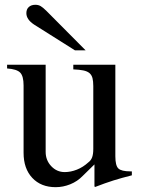

<svg xmlns="http://www.w3.org/2000/svg" viewBox="-20 -776 598 807"><path d="M534.2 -39.1Q491.2 -28.3 457 -17.6Q422.9 -6.8 379.9 9.8L377 7.8V-85L328.1 -37.1Q305.7 -13.7 275.4 -1.5Q245.1 10.7 213.9 10.7Q152.3 10.7 115.7 -28.3Q79.1 -67.4 79.1 -133.8V-417Q79.1 -456.1 64.9 -470.7Q50.8 -485.4 9.8 -488.3V-503.9H171.9V-137.7Q171.9 -102.5 195.3 -77.6Q218.8 -52.7 252 -52.7Q277.3 -52.7 303.2 -63Q329.1 -73.2 351.6 -93.8Q362.3 -101.6 367.2 -114.7Q372.1 -127.9 372.1 -150.4V-414.1Q372.1 -434.6 368.7 -447.8Q365.2 -460.9 356 -468.8Q346.7 -476.6 330.1 -480Q313.5 -483.4 288.1 -484.4V-503.9H464.8V-119.1Q464.8 -80.1 477.5 -67.9Q490.2 -55.7 528.3 -55.7H534.2ZM294.9 -564.5 123 -672.9Q90.8 -694.3 90.8 -720.7Q90.8 -737.3 101.1 -746.6Q111.3 -755.9 128.9 -755.9Q141.6 -755.9 151.4 -750Q161.1 -744.1 175.8 -729.5L339.8 -564.5Z"/></svg>

Font: Jomolhari
Style: Regular
Weight: 400
Designer: Christopher J. Fynn
Foundry: Christopher  J.  Fynn (Karma Drubgy¸ Tenzin).
Version: Version 1.000